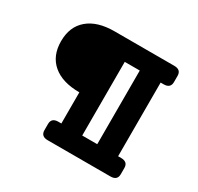

<svg xmlns="http://www.w3.org/2000/svg" viewBox="-150 -876 1083 1052"><g transform="rotate(30 391.5 -350.0)"><path d="M667 -583H648V-117H667Q710 -117 710 -78V-39Q710 0 667 0H270Q227 0 227 -39V-78Q227 -117 270 -117H289V-314Q181 -314 121.5 -364.5Q62 -415 62 -507Q62 -599 121.5 -649.5Q181 -700 289 -700H667Q710 -700 710 -661V-622Q710 -583 667 -583ZM421 -117H516V-583H421Z"/></g></svg>

Font: Solway
Style: Bold
Weight: 700
Designer: Mariya V. Pigoulevskaya
Foundry: The Northern Block Ltd.
Version: Version 1.000;hotconv 1.0.109;makeotfexe 2.5.65596